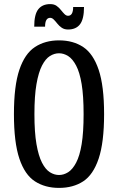

<svg xmlns="http://www.w3.org/2000/svg" viewBox="-20 -907 577 937"><path d="M268 10Q200 10 150.5 -22Q101 -54 74.5 -133Q48 -212 48 -350Q48 -488 74.5 -566.5Q101 -645 150.5 -677.5Q200 -710 268 -710Q337 -710 386 -677.5Q435 -645 461.5 -566.5Q488 -488 488 -350Q488 -212 461.5 -133Q435 -54 386 -22Q337 10 268 10ZM268 -53Q291 -53 312.5 -66.5Q334 -80 351.5 -113Q369 -146 378.5 -203.5Q388 -261 388 -350Q388 -439 378.5 -496.5Q369 -554 351.5 -587Q334 -620 312.5 -633.5Q291 -647 268 -647Q245 -647 223.5 -633.5Q202 -620 185 -587Q168 -554 158 -496.5Q148 -439 148 -350Q148 -261 158 -203.5Q168 -146 185 -113Q202 -80 223.5 -66.5Q245 -53 268 -53ZM312 -763Q294 -763 281.5 -771.5Q269 -780 260 -791.5Q251 -803 242.5 -811.5Q234 -820 225 -820Q200 -820 200 -777H147Q147 -837 167 -862Q187 -887 225 -887Q244 -887 256 -878.5Q268 -870 277 -858.5Q286 -847 294.5 -838.5Q303 -830 312 -830Q337 -830 337 -873H390Q390 -814 370.5 -788.5Q351 -763 312 -763Z"/></svg>

Font: Cuprum Medium
Style: Regular
Weight: 500
Designer: Jovanny Lemonad
Foundry: Jovanny Lemonad
Version: Version 3.000